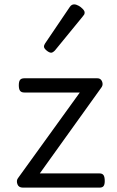

<svg xmlns="http://www.w3.org/2000/svg" viewBox="-20 -858 535 878"><path d="M85 0Q65 0 59.5 -16Q54 -32 62 -43L345 -435H91Q78 -435 72 -442.5Q66 -450 66 -468Q66 -486 72 -493Q78 -500 91 -500H425Q436 -500 442 -493Q448 -486 449 -476Q450 -466 443 -457L162 -65H435Q448 -65 453.5 -57Q459 -49 459 -30Q459 -14 453.5 -7Q448 0 435 0ZM214 -617Q205 -617 193 -627Q181 -637 181 -645Q181 -648 182 -651Q183 -654 186 -659L299 -826Q303 -832 308 -835Q313 -838 319 -838Q328 -838 339 -832Q350 -826 358.5 -817Q367 -808 367 -801Q367 -795 365 -791.5Q363 -788 357 -781L231 -627Q221 -617 214 -617Z"/></svg>

Font: Playwrite US Modern Light
Style: Regular
Weight: 300
Designer: Veronika Burian, José Scaglione
Foundry: TypeTogether
Version: Version 1.003